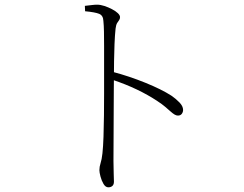

<svg xmlns="http://www.w3.org/2000/svg" viewBox="-20 -765 1040 819"><path d="M342 -740Q360 -742 372 -743.5Q384 -745 394 -745Q409 -745 425.5 -739.5Q442 -734 457.5 -726Q473 -718 482.5 -709Q492 -700 492 -692Q492 -684 488 -679Q484 -674 479.5 -666.5Q475 -659 473 -643Q470 -615 468.5 -577.5Q467 -540 466.5 -504Q466 -468 466 -442Q466 -429 465.5 -388.5Q465 -348 465 -293.5Q465 -239 464.5 -182Q464 -125 464 -78Q464 -47 465 -25.5Q466 -4 466 10Q466 22 459.5 28Q453 34 442 34Q430 34 421.5 19.5Q413 5 408.5 -12.5Q404 -30 404 -39Q404 -54 409 -69Q414 -84 417 -111Q420 -139 421.5 -182Q423 -225 423.5 -273.5Q424 -322 424 -367Q424 -412 424 -443Q424 -473 424 -505.5Q424 -538 424 -569.5Q424 -601 423.5 -629Q423 -657 421 -676Q420 -699 403 -706Q386 -713 343 -717ZM459 -459Q531 -440 600 -412Q669 -384 711 -357Q730 -344 745.5 -328Q761 -312 761 -296Q761 -287 755.5 -279.5Q750 -272 739 -272Q732 -272 724.5 -276.5Q717 -281 707.5 -289.5Q698 -298 684.5 -309.5Q671 -321 651 -334Q612 -360 564 -383Q516 -406 459 -425Z"/></svg>

Font: Noto Serif JP
Style: Regular
Weight: 200
Designer: Ryoko NISHIZUKA 西塚涼子 (kana & ideographs); Frank Grießhammer (Latin, Greek & Cyrillic); Wenlong ZHANG 张文龙 (bopomofo); San
Foundry: Adobe
Version: Version 2.001;hotconv 1.1.0;makeotfexe 2.6.0